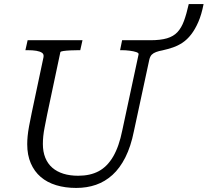

<svg xmlns="http://www.w3.org/2000/svg" viewBox="-20 -908 1022 945"><path d="M355 17Q301 17 256.5 3.5Q212 -10 180.5 -37Q149 -64 131.5 -104.5Q114 -145 114 -198Q114 -217 116 -238Q118 -259 123 -286.5Q128 -314 136 -352L194 -626Q197 -641 187 -648Q177 -655 159 -658Q141 -661 116 -661H105L116 -710H386L375 -661H366Q347 -661 326.5 -660Q306 -659 292 -657Q278 -655 277 -651L212 -344Q205 -308 200 -283Q195 -258 193 -238Q191 -218 191 -199Q191 -161 203 -131.5Q215 -102 237.5 -82.5Q260 -63 292 -53Q324 -43 365 -43Q424 -43 466 -65.5Q508 -88 537 -137.5Q566 -187 582 -267L662 -640Q664 -647 651 -651.5Q638 -656 618 -658.5Q598 -661 580 -661H571L581 -710H720Q770 -710 802 -719.5Q834 -729 853.5 -750Q873 -771 885.5 -805Q898 -839 909 -888H982Q972 -836 956 -799.5Q940 -763 920.5 -738Q901 -713 878.5 -698Q856 -683 831 -674.5Q806 -666 779 -660Q762 -657 748.5 -652Q735 -647 727 -639Q719 -631 715 -615L639 -262Q624 -187 597 -133.5Q570 -80 533.5 -47Q497 -14 452.5 1.5Q408 17 355 17Z"/></svg>

Font: Roboto Serif 20pt Light
Style: Italic
Weight: 300
Italic angle: -10°
Version: Version 1.007